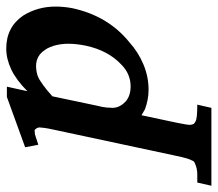

<svg xmlns="http://www.w3.org/2000/svg" viewBox="-110 -422 680 599"><g transform="rotate(-90 229.5 -122.0)"><path d="M70 -383 227 -440H259L245 -376Q280 -411 313 -426.5Q346 -442 378 -442Q445 -442 481 -389Q509 -344 509 -288Q509 -263 504 -236Q480 -125 399 -59Q367 -30 328.5 -14Q290 2 250 2Q233 2 218 -1Q203 -4 189 -9L170 -20L147 88Q140 121 140 132Q140 135 141 136Q141 144 150 148Q157 154 203 154L193 198H-50L-40 154H-15Q5 154 21 146Q27 144 29 137Q35 128 44 85L125 -294Q129 -312 130.5 -323.5Q132 -335 132 -339Q131 -348 123 -354Q123 -354 123 -354Q123 -353 116 -353Q111 -353 102.5 -350Q94 -347 78 -342ZM200 -160Q195 -141 194 -128.5Q193 -116 193 -109Q194 -88 211.5 -71Q229 -54 260 -54Q299 -54 328 -83Q372 -124 387 -194Q393 -223 393 -248Q393 -290 375 -320V-319Q357 -349 323 -349Q315 -349 304 -347Q293 -345 284 -340Q277 -336 263.5 -326.5Q250 -317 229 -298Z"/></g></svg>

Font: New Athena Unicode
Style: Bold Italic
Weight: 700
Designer: J. Rusten 1997; rev. by R. Hancock 2001, 2002, rev. by D. Mastronarde 2002-2021
Foundry: Society for Classical Studies (formerly American Philological Association)
Version: Version 5.008